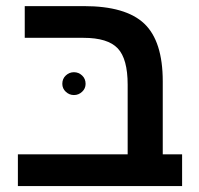

<svg xmlns="http://www.w3.org/2000/svg" viewBox="-20 -624 666 644"><path d="M590.8 -106.4V0H40V-106.4H408.2V-339.8Q408.2 -426.8 374.8 -461.9Q341.3 -497.1 260.3 -497.1H63V-603.5H261.7Q401.9 -603.5 463.9 -544.7Q525.9 -485.8 525.9 -351.1V-106.4ZM189 -342.8Q189 -359.9 200.7 -370.8Q212.4 -381.8 228 -381.8Q243.7 -381.8 255.4 -370.8Q267.1 -359.9 267.1 -342.8Q267.1 -327.1 255.4 -316.2Q243.7 -305.2 228 -305.2Q212.4 -305.2 200.7 -316.2Q189 -327.1 189 -342.8Z"/></svg>

Font: Arimo SemiBold
Style: Regular
Weight: 600
Designer: Steve Matteson
Foundry: Monotype Imaging Inc.
Version: Version 1.33